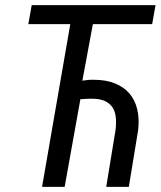

<svg xmlns="http://www.w3.org/2000/svg" viewBox="-20 -731 628 751"><path d="M575.2 -636.7H343.3L302.2 -415.5Q314.5 -417.5 326.4 -418.5Q338.4 -419.4 350.6 -418.9Q396 -418.5 430.2 -404.5Q464.4 -390.6 486.1 -365.5Q507.8 -340.3 516.6 -304.2Q525.4 -268.1 520.5 -223.1L483.9 0H395.5L432.1 -223.6Q435.1 -250 432.9 -272Q430.7 -293.9 420.9 -309.6Q411.1 -325.2 393.1 -334.5Q375 -343.8 346.2 -344.7Q333 -345.2 320.1 -344.5Q307.1 -343.8 294.4 -342.8L232.9 0H144.5L254.9 -636.7H90.8L104 -710.9H588.4Z"/></svg>

Font: Roboto Mono
Style: Italic
Weight: 400
Designer: Google
Version: Version 2.000985; 2015; ttfautohint (v1.3)